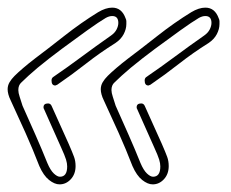

<svg xmlns="http://www.w3.org/2000/svg" viewBox="-20 -464 605 503"><path d="M380 19Q367 19 352.5 7.5Q338 -4 327 -29Q310 -73 291 -115.5Q272 -158 252 -201Q248 -209 246 -216.5Q244 -224 244 -230Q244 -240 249 -248.5Q254 -257 262 -265Q271 -274 285 -286Q299 -298 316 -311Q348 -335 392.5 -370Q437 -405 481 -432Q501 -444 518 -444Q543 -444 553 -416Q555 -412 555 -408.5Q555 -405 555 -401Q555 -388 548 -374.5Q541 -361 526 -351Q486 -326 449 -297Q412 -268 374 -242Q370 -240 369 -240Q359 -240 359 -253Q359 -259 363 -262Q401 -288 438 -315.5Q475 -343 515 -371Q525 -378 529.5 -387Q534 -396 534 -404Q534 -422 518 -422Q510 -422 501 -417Q484 -407 452.5 -384.5Q421 -362 386 -336Q351 -310 322 -286Q309 -275 298.5 -265.5Q288 -256 280 -248Q272 -241 272 -228Q272 -221 275.5 -210.5Q279 -200 283 -187Q300 -149 317 -110.5Q334 -72 348 -37Q356 -18 365 -9.5Q374 -1 381 -1Q400 -1 400 -28Q400 -36 397 -46Q394 -56 383.5 -79Q373 -102 361 -129.5Q349 -157 339 -179Q338 -180 338 -183Q338 -193 350 -193Q356 -193 359 -187Q369 -164 381.5 -137Q394 -110 404 -87Q414 -64 418 -53Q422 -42 422 -29Q422 -8 409.5 5.5Q397 19 380 19ZM136 19Q123 19 108.5 7.5Q94 -4 83 -29Q66 -73 47 -115.5Q28 -158 8 -201Q4 -209 2 -216.5Q0 -224 0 -230Q0 -240 5 -248.5Q10 -257 18 -265Q27 -274 41 -286Q55 -298 72 -311Q104 -335 148.5 -370Q193 -405 237 -432Q257 -444 274 -444Q299 -444 309 -416Q311 -412 311 -408.5Q311 -405 311 -401Q311 -388 304 -374.5Q297 -361 282 -351Q242 -326 205 -297Q168 -268 130 -242Q126 -240 125 -240Q115 -240 115 -253Q115 -259 119 -262Q157 -288 194 -315.5Q231 -343 271 -371Q281 -378 285.5 -387Q290 -396 290 -404Q290 -422 274 -422Q266 -422 257 -417Q240 -407 208.5 -384.5Q177 -362 142 -336Q107 -310 78 -286Q65 -275 54.5 -265.5Q44 -256 36 -248Q28 -241 28 -228Q28 -221 31.5 -210.5Q35 -200 39 -187Q56 -149 73 -110.5Q90 -72 104 -37Q112 -18 121 -9.5Q130 -1 137 -1Q156 -1 156 -28Q156 -36 153 -46Q150 -56 139.5 -79Q129 -102 117 -129.5Q105 -157 95 -179Q94 -180 94 -183Q94 -193 106 -193Q112 -193 115 -187Q125 -164 137.5 -137Q150 -110 160 -87Q170 -64 174 -53Q178 -42 178 -29Q178 -8 165.5 5.5Q153 19 136 19Z"/></svg>

Font: Neonderthaw
Style: Regular
Weight: 400
Designer: Robert E. Leuschke
Foundry: Robert E. Leuschke
Version: Version 1.010; ttfautohint (v1.8.3)